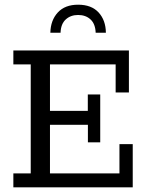

<svg xmlns="http://www.w3.org/2000/svg" viewBox="-20 -798 630 818"><path d="M36.9 0V-59.3H110.9V-523.7H36.9V-583H529.2V-404H472.7V-523.7H192.9V-325.7H354.1V-395.4H407V-191.7H354.5V-266.4H192.9V-59.3H488.9V-184H545.5V0ZM194.5 -658.5Q195.7 -711.8 226.3 -744.9Q256.9 -778 312.8 -778Q369.6 -778 400.1 -744.9Q430.5 -711.8 431.1 -658.5H387.6Q386.3 -696 365.8 -715.1Q345.2 -734.2 312.8 -734.2Q281 -734.2 260.1 -715.1Q239.2 -696 238 -658.5Z"/></svg>

Font: Rokkitt SemiBold
Style: Regular
Weight: 600
Designer: Vernon Adams
Foundry: Vernon Adams
Version: Version 3.103